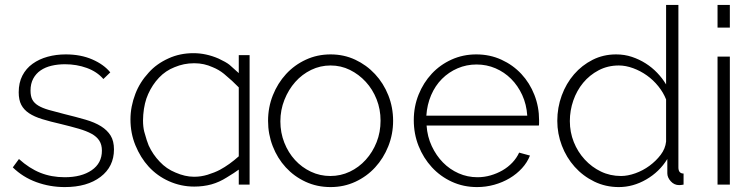

<svg xmlns="http://www.w3.org/2000/svg" viewBox="-20 -750 3064 780"><path d="M243 10Q183 10 128 -10Q73 -30 32 -70L57 -104Q99 -66 144 -48Q189 -30 243 -30Q311 -30 352.5 -58.5Q394 -87 394 -138Q394 -162 383.5 -178.5Q373 -195 352 -206.5Q331 -218 300 -227Q269 -236 228 -246Q184 -256 151.5 -266Q119 -276 98 -290Q77 -304 66.5 -324Q56 -344 56 -375Q56 -414 71 -443Q86 -472 112.5 -491Q139 -510 173.5 -519.5Q208 -529 247 -529Q308 -529 355 -508.5Q402 -488 428 -456L400 -429Q374 -459 332.5 -474Q291 -489 244 -489Q215 -489 189.5 -483Q164 -477 145 -464Q126 -451 115 -430.5Q104 -410 104 -382Q104 -359 111.5 -345Q119 -331 135.5 -321Q152 -311 178 -303.5Q204 -296 240 -287Q289 -275 327 -264Q365 -253 390.5 -237Q416 -221 429.5 -199Q443 -177 443 -143Q443 -73 388.5 -31.5Q334 10 243 10Z M950 -526H994V0H950V-61Q934 -49 901 -29Q871 -10 839 -1Q806 8 769 8Q715 8 666 -14Q619 -35 584 -73Q551 -109 530 -160Q510 -209 510 -265Q510 -317 530 -369Q548 -416 584 -455Q616 -491 665 -513Q711 -534 766 -534Q817 -534 868 -512Q898 -498 912 -487Q945 -457 950 -453ZM873 -60Q912 -81 950 -115V-395Q925 -421 890 -450Q869 -467 844 -477Q809 -493 771 -493Q769 -493 767 -493Q727 -493 689 -477Q653 -463 626 -434.5Q599 -406 582 -368Q566 -333 562 -284Q561 -272 561 -261Q561 -235 566 -215Q577 -175 584 -159Q601 -122 629 -93Q656 -64 693 -49Q732 -32 767 -32Q769 -32 771 -32Q796 -32 823 -40Q852 -49 873 -60Z M1323 10Q1268 10 1221.5 -11.5Q1175 -33 1141 -70Q1107 -107 1088 -156Q1069 -205 1069 -259Q1069 -314 1088.5 -363Q1108 -412 1142 -449Q1176 -486 1222.5 -507.5Q1269 -529 1323 -529Q1377 -529 1423 -507.5Q1469 -486 1503.5 -449Q1538 -412 1557.5 -363Q1577 -314 1577 -259Q1577 -205 1557.5 -156Q1538 -107 1504 -70Q1470 -33 1423.5 -11.5Q1377 10 1323 10ZM1119 -257Q1119 -211 1135 -170.5Q1151 -130 1178.5 -100Q1206 -70 1243 -52.5Q1280 -35 1322 -35Q1364 -35 1401 -52.5Q1438 -70 1466 -101Q1494 -132 1510 -172.5Q1526 -213 1526 -260Q1526 -306 1510 -346.5Q1494 -387 1466 -417.5Q1438 -448 1401.5 -466Q1365 -484 1323 -484Q1281 -484 1244 -466Q1207 -448 1179.5 -417Q1152 -386 1135.5 -344.5Q1119 -303 1119 -257Z M1918 10Q1863 10 1816 -11.5Q1769 -33 1734.5 -70.5Q1700 -108 1680.5 -157Q1661 -206 1661 -262Q1661 -317 1680.5 -365.5Q1700 -414 1734 -450.5Q1768 -487 1814.5 -508Q1861 -529 1915 -529Q1970 -529 2017 -507.5Q2064 -486 2098 -449.5Q2132 -413 2151 -364.5Q2170 -316 2170 -262Q2170 -257 2170 -249.5Q2170 -242 2169 -240H1713Q1716 -195 1734 -156.5Q1752 -118 1779.5 -90Q1807 -62 1843 -46Q1879 -30 1920 -30Q1947 -30 1973 -37.5Q1999 -45 2021.5 -58Q2044 -71 2061.5 -89.5Q2079 -108 2089 -130L2133 -118Q2122 -90 2100.5 -66.5Q2079 -43 2050.5 -26Q2022 -9 1988 0.5Q1954 10 1918 10ZM2122 -280Q2119 -326 2101.5 -364Q2084 -402 2056.5 -429.5Q2029 -457 1993 -472.5Q1957 -488 1916 -488Q1875 -488 1839 -472.5Q1803 -457 1775.5 -429.5Q1748 -402 1731.5 -363.5Q1715 -325 1712 -280Z M2494 10Q2440 10 2394 -12.5Q2348 -35 2314.5 -72.5Q2281 -110 2262.5 -158.5Q2244 -207 2244 -259Q2244 -313 2262 -362Q2280 -411 2312 -448Q2344 -485 2387.5 -507Q2431 -529 2483 -529Q2517 -529 2547 -519Q2577 -509 2603 -492.5Q2629 -476 2650 -454Q2671 -432 2686 -407V-730H2736V-70Q2736 -45 2757 -45V0Q2751 1 2747 1.5Q2743 2 2739 2Q2719 2 2705 -13.5Q2691 -29 2691 -46V-104Q2659 -52 2605.5 -21Q2552 10 2494 10ZM2503 -35Q2530 -35 2561 -46Q2592 -57 2618.5 -76.5Q2645 -96 2664 -121Q2683 -146 2686 -175V-346Q2675 -374 2654.5 -399.5Q2634 -425 2608 -443.5Q2582 -462 2552 -473Q2522 -484 2494 -484Q2449 -484 2412 -464.5Q2375 -445 2349 -413.5Q2323 -382 2309 -341.5Q2295 -301 2295 -258Q2295 -213 2311 -173Q2327 -133 2355.5 -102Q2384 -71 2421.5 -53Q2459 -35 2503 -35Z M2895 0V-520H2945V0ZM2895 -638V-730H2945V-638Z"/></svg>

Font: Oxford Sans
Style: Regular
Weight: 300
Designer: Matt McInerney, Pablo Impallari, Rodrigo Fuenzalida
Foundry: Matt McInerney, Pablo Impallari, Rodrigo Fuenzalida
Version: Version 3.000g; ttfautohint (v1.5) -l 8 -r 28 -G 28 -x 14 -D